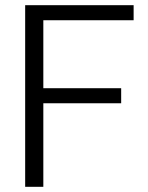

<svg xmlns="http://www.w3.org/2000/svg" viewBox="-20 -720 571 740"><path d="M77 0V-700H495V-642H147V-380H447V-322H147V0Z"/></svg>

Font: DM Sans 18pt Light
Style: Regular
Weight: 300
Designer: Colophon Foundry, Jonny Pinhorn
Foundry: Colophon Foundry
Version: Version 4.004;gftools[0.9.30]